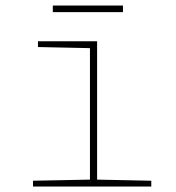

<svg xmlns="http://www.w3.org/2000/svg" viewBox="-20 -678 640 698"><path d="M100 -21 307 -25V-503L118 -507V-528H333V-25L530 -21V0H100ZM172 -658H427V-634H172Z"/></svg>

Font: Noto Sans Mono UI Thin
Style: Regular
Weight: 250
Monospace: yes
Designer: Monotype Design team
Foundry: Monotype Imaging Inc.
Version: Version 1.000